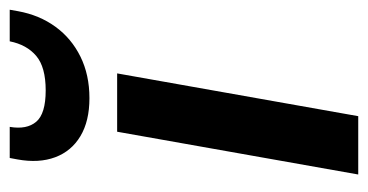

<svg xmlns="http://www.w3.org/2000/svg" viewBox="-201 -556 757 395"><g transform="rotate(-90 177.5 -358.5)"><path d="M16 0 104 -496H224L136 0ZM173 -553Q126 -553 95 -571.5Q64 -590 51.5 -623.5Q39 -657 47 -701L50 -717H114Q108 -682 124.5 -662.5Q141 -643 189 -643Q237 -643 260 -662.5Q283 -682 290 -717H355L352 -700Q344 -656 320 -623Q296 -590 258.5 -571.5Q221 -553 173 -553Z"/></g></svg>

Font: DM Sans 28pt SemiBold
Style: Italic
Weight: 600
Italic angle: -10°
Version: Version 4.004;gftools[0.9.30]